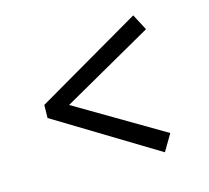

<svg xmlns="http://www.w3.org/2000/svg" viewBox="-79 -626 740 681"><g transform="rotate(-15 291.0 -286.0)"><path d="M463.9 -535.2 495.1 -476.1 162.1 -287.1 482.9 -98.1 446.8 -37.1 76.2 -262.2 77.1 -310.1Z"/></g></svg>

Font: Literata Book Medium
Style: Italic
Weight: 500
Italic angle: -3°
Designer: Latin by Veronika Burian and Jose Scaglione. Greek by Irene Vlachou. Cyrillic by Vera Evstafieva
Foundry: TypeTogether
Version: Version 1.003;PS 001.003;hotconv 1.0.88;makeotf.lib2.5.64775